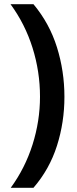

<svg xmlns="http://www.w3.org/2000/svg" viewBox="-20 -734 366 912"><path d="M286 -274Q286 -153 250.5 -41.5Q215 70 139 158H31Q99 65 134.5 -47Q170 -159 170 -275Q170 -394 134.5 -507Q99 -620 30 -714H139Q215 -623 250.5 -509.5Q286 -396 286 -274Z"/></svg>

Font: Noto Sans Javanese SemiBold
Style: Regular
Weight: 600
Version: Version 2.004